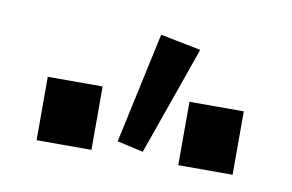

<svg xmlns="http://www.w3.org/2000/svg" viewBox="-40 -871 539 355"><g transform="rotate(10 229.5 -694.0)"><path d="M45 -697H148V-578H45ZM311 -697H413V-578H311ZM193 -602 238 -810 314 -795 242 -591Z"/></g></svg>

Font: Hanken Grotesk Medium
Style: Regular
Weight: 500
Designer: Alfredo Marco Pradil
Foundry: Hanken Design Co.
Version: Version 3.014